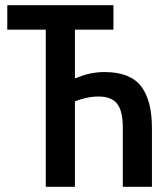

<svg xmlns="http://www.w3.org/2000/svg" viewBox="-20 -718 640 738"><path d="M156 -604H8V-698H416V-604H268V-418H273Q301 -430 327 -435.5Q353 -441 383 -441Q479 -441 521.5 -387.5Q564 -334 564 -225V0H452V-227Q452 -292 430 -319.5Q408 -347 359 -347Q335 -347 310.5 -341.5Q286 -336 268 -328V0H156Z"/></svg>

Font: IBM Plaex Mono Medium
Style: Regular
Weight: 500
Designer: Mike Abbink, Paul van der Laan, Pieter van Rosmalen
Foundry: Bold Monday
Version: Version 2.003